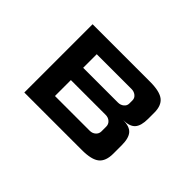

<svg xmlns="http://www.w3.org/2000/svg" viewBox="-78 -656 874 874"><g transform="rotate(45 358.5 -219.5)"><path d="M227.1 -356.4V-269H450.7Q467.3 -269 479 -278.6Q490.7 -288.1 490.7 -302.7V-322.8Q490.7 -337.4 479 -346.9Q467.3 -356.4 450.7 -356.4ZM523.4 -229.5Q565.9 -229.5 583.3 -209.2Q600.6 -189 600.6 -143.6V-89.8Q600.6 -41.5 575.2 -20.8Q549.8 0 487.3 0H117.2V-439.5H487.3Q549.3 -439.5 575 -419.4Q600.6 -399.4 600.6 -353.5V-313.5Q600.6 -269 583 -249.3Q565.4 -229.5 523.4 -229.5ZM227.1 -189.9V-87.4H450.7Q467.8 -87.4 479.2 -97.7Q490.7 -107.9 490.7 -123.5V-153.8Q490.7 -169.4 479.2 -179.7Q467.8 -189.9 450.7 -189.9Z"/></g></svg>

Font: Squarish Sans CT
Style: RegularSC
Weight: 400
Version: Version 0.9